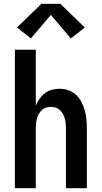

<svg xmlns="http://www.w3.org/2000/svg" viewBox="-20 -999 540 1019"><path d="M59 0V-735H170V-438Q178 -458 190 -475Q202 -492 218.5 -504.5Q235 -517 255 -522.5Q275 -528 296 -528Q320 -528 343 -520Q366 -512 383.5 -496Q401 -480 412 -458.5Q423 -437 429.5 -414Q436 -391 438.5 -367.5Q441 -344 441 -320V0H330V-320Q330 -333 328.5 -346Q327 -359 323.5 -371.5Q320 -384 313.5 -395Q307 -406 297.5 -415Q288 -424 275.5 -428Q263 -432 250 -432Q237 -432 224.5 -428Q212 -424 202.5 -415Q193 -406 186.5 -395Q180 -384 176.5 -371.5Q173 -359 171.5 -346Q170 -333 170 -320V0ZM144 -795 70 -853 200 -979H300L430 -853L356 -795L250 -920Z"/></svg>

Font: Zed Mono
Style: Bold
Weight: 700
Monospace: yes
Designer: Belleve Invis
Foundry: Belleve Invis
Version: Version 1.0.0; ttfautohint (v1.8.4)